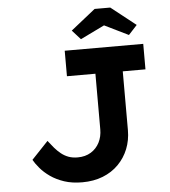

<svg xmlns="http://www.w3.org/2000/svg" viewBox="-60 -963 912 1028"><g transform="rotate(-5 396.0 -449.5)"><path d="M341 10Q286 10 244 -4Q202 -18 170.5 -40Q139 -62 117.5 -87.5Q96 -113 85 -133L174 -227Q190 -206 205.5 -188Q221 -170 239 -155.5Q257 -141 278.5 -133Q300 -125 328 -125Q369 -125 399 -143.5Q429 -162 445 -193.5Q461 -225 461 -264V-563H308V-700H730V-563H608V-247Q608 -193 589.5 -146.5Q571 -100 536 -64.5Q501 -29 451.5 -9.5Q402 10 341 10ZM400 -754 355 -804 487 -909H571L704 -804L658 -754L515 -824H544Z"/></g></svg>

Font: Lexend Giga SemiBold
Style: Regular
Weight: 600
Designer: Bonnie Shaver-Troup, Thomas Jockin
Foundry: Lexend
Version: Version 1.007